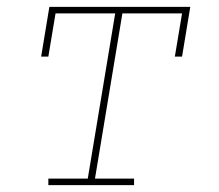

<svg xmlns="http://www.w3.org/2000/svg" viewBox="-20 -540 640 560"><path d="M121 0V-19H236L316 -501H142L121 -375H100L124 -520H535L511 -375H490L511 -501H337L257 -19H371V0Z"/></svg>

Font: Iosevka Etoile Thin Oblique
Style: Regular
Weight: 100
Italic angle: -9°
Designer: Belleve Invis
Foundry: Belleve Invis
Version: Version 15.5.2; ttfautohint (v1.8.4)